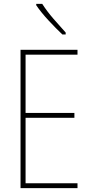

<svg xmlns="http://www.w3.org/2000/svg" viewBox="-20 -971 472 991"><path d="M380 0H86V-714H380V-689H112V-388H364V-363H112V-25H380ZM198 -951Q223 -912 256 -874Q289 -836 319 -803V-793H302Q270 -823 231 -865Q192 -907 167 -944V-951Z"/></svg>

Font: Noto Sans Lao Looped Condensed Thin
Style: Regular
Weight: 100
Width: 3
Designer: Mark Frömberg, Ben Mitchell
Foundry: The Fontpad Ltd
Version: Version 1.002; ttfautohint (v1.8.4.7-5d5b)